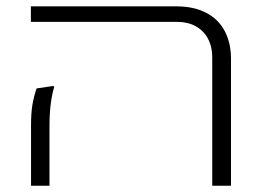

<svg xmlns="http://www.w3.org/2000/svg" viewBox="-20 -590 835 610"><path d="M654.3 -408.2Q654.3 -441.9 640.6 -467.3Q627 -492.7 601.8 -506.6Q576.7 -520.5 543.5 -520.5H78.1V-569.8H541Q594.7 -569.8 633.8 -550Q672.9 -530.3 693.4 -492.4Q713.9 -454.6 713.9 -402.3V0H654.3ZM78.6 -192.4Q78.6 -231 83 -257.1Q87.4 -283.2 96.2 -309.1L149.4 -316.9L152.3 -314Q137.2 -264.6 137.2 -188.5V0H78.6Z"/></svg>

Font: Heebo Light
Style: Regular
Weight: 300
Designer: Oded Ezer
Foundry: Meir Sadan
Version: Version 2.001; ttfautohint (v1.5.14-ce02) -l 8 -r 50 -G 200 